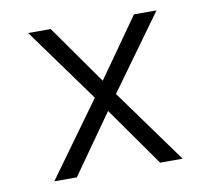

<svg xmlns="http://www.w3.org/2000/svg" viewBox="-64 -591 728 663"><g transform="rotate(-10 300.0 -260.0)"><path d="M75 0 263 -260 75 -520H154L300 -313L446 -520H525L337 -260L525 0H446L300 -207L154 0Z"/></g></svg>

Font: Iosevka Custom Light Extended
Style: Regular
Weight: 300
Width: 7
Monospace: yes
Designer: Belleve Invis
Foundry: Belleve Invis
Version: Version 11.2.4; ttfautohint (v1.8.4)